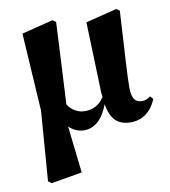

<svg xmlns="http://www.w3.org/2000/svg" viewBox="-78 -539 726 819"><g transform="rotate(-10 285.0 -130.0)"><path d="M459 15C509 15 548 -15 569 -66L558 -80C546 -71 534 -66 522 -66C497 -66 477 -77 477 -132C477 -186 483 -265 494 -462L480 -472L345 -438L355 -136L357 -112C335 -77 303 -66 274 -66C248 -66 219 -78 200 -108C206 -217 212 -344 218 -462L204 -472L68 -438L89 -101L66 201L80 212L214 189L191 -14C210 5 234 14 256 14C301 14 337 -17 361 -80C372 -16 400 15 459 15Z"/></g></svg>

Font: Source Serif 4 Display
Style: Bold
Weight: 700
Designer: Frank Grießhammer
Foundry: Adobe Systems Incorporated
Version: Version 4.004;hotconv 1.0.117;makeotfexe 2.5.65602